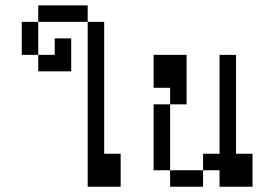

<svg xmlns="http://www.w3.org/2000/svg" viewBox="-20 -708 1040 728"><path d="M312.5 -625Q312.5 -625 312.5 0H437.5Q437.5 0 437.5 -125H375Q375 -125 375 -625ZM125 -500V-437.5H250Q250 -437.5 250 -562.5H187.5V-500ZM125 -500Q125 -500 125 -625H62.5Q62.5 -625 62.5 -500ZM125 -625H312.5V-687.5H125Z M625 -62.5V0H750V-62.5ZM625 -62.5Q625 -62.5 625 -312.5H562.5Q562.5 -312.5 562.5 -62.5ZM812.5 -62.5V0H937.5Q937.5 0 937.5 -125H875Q875 -125 875 -500H812.5Q812.5 -500 812.5 -125H750V-62.5ZM625 -312.5H687.5V-500H562.5Q562.5 -500 562.5 -375H625Z"/></svg>

Font: UnifontExMono
Style: Regular
Weight: 500
Version: Version 15.0.06